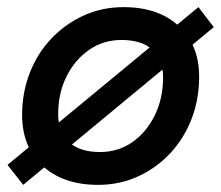

<svg xmlns="http://www.w3.org/2000/svg" viewBox="-20 -506 620 538"><path d="M255 12Q157 12 99.5 -41Q42 -94 42 -184Q42 -247 63.5 -302Q85 -357 124 -398Q163 -439 214.5 -462.5Q266 -486 326 -486Q424 -486 481 -433Q538 -380 538 -291Q538 -227 516.5 -172Q495 -117 456.5 -76Q418 -35 366.5 -11.5Q315 12 255 12ZM260 -80Q311 -80 350.5 -107.5Q390 -135 413.5 -182.5Q437 -230 437 -289Q437 -340 407 -367Q377 -394 320 -394Q270 -394 230 -366.5Q190 -339 166.5 -292Q143 -245 143 -186Q143 -135 173.5 -107.5Q204 -80 260 -80ZM45 12 1 -44 536 -486 579 -430Z"/></svg>

Font: Sometype Mono SemiBold
Style: Italic
Weight: 600
Italic angle: -12°
Designer: Ryoichi Tsunekawa
Foundry: Dharma Type
Version: Version 1.001